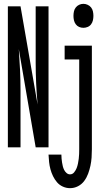

<svg xmlns="http://www.w3.org/2000/svg" viewBox="-20 -768 540 1001"><path d="M415 -623Q426 -623 437 -627.5Q448 -632 455 -641.5Q462 -651 464.5 -662.5Q467 -674 467 -685Q467 -697 464.5 -708.5Q462 -720 455 -729Q448 -738 437 -743Q426 -748 415 -748Q403 -748 392.5 -743Q382 -738 375 -729Q368 -720 365.5 -708.5Q363 -697 363 -685Q363 -674 365.5 -662.5Q368 -651 375 -641.5Q382 -632 392.5 -627.5Q403 -623 415 -623ZM21 0H87V-294Q87 -349 84.5 -403.5Q82 -458 78 -512L166 0H233V-735H166V-441Q166 -387 168.5 -332.5Q171 -278 176 -223L87 -735H21ZM345 213Q367 213 386.5 203Q406 193 419 175.5Q432 158 439.5 137.5Q447 117 451.5 96Q456 75 457.5 53.5Q459 32 459 10V-530H317V-458H393V10Q393 22 392.5 35Q392 48 390.5 60Q389 72 386.5 84.5Q384 97 379.5 108.5Q375 120 366.5 130.5Q358 141 345 141Q335 141 327 134Q319 127 314.5 118Q310 109 307.5 99Q305 89 303.5 79Q302 69 301 59Q300 49 300 38H233Q234 58 236 77Q238 96 243 114.5Q248 133 256.5 150.5Q265 168 277.5 182.5Q290 197 308 205Q326 213 345 213Z"/></svg>

Font: Iosevka SS09
Style: Regular
Weight: 400
Monospace: yes
Designer: Belleve Invis
Foundry: Belleve Invis
Version: Version 5.2.1; ttfautohint (v1.8.3)